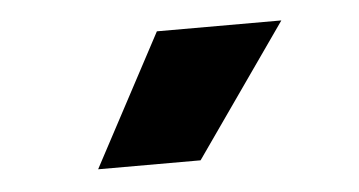

<svg xmlns="http://www.w3.org/2000/svg" viewBox="-29 -800 483 258"><g transform="rotate(-5 213.0 -671.0)"><path d="M232.9 -582.5 357.4 -760.3H189.5L94.7 -582.5Z"/></g></svg>

Font: Wand UI Pro Black
Style: Regular
Weight: 900
Designer: Andreas Faust
Version: Version 1.003;FEAKit 1.0